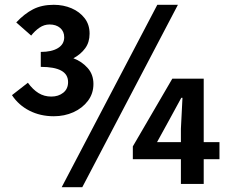

<svg xmlns="http://www.w3.org/2000/svg" viewBox="-20 -774 961 808"><path d="M206.5 -284.8Q149.7 -284.8 103.8 -308.2Q57.9 -331.7 30.4 -373.6L97.4 -425.8Q118.2 -397.1 142 -382.4Q165.8 -367.6 196 -367.6Q225.7 -367.6 246.1 -383.7Q266.5 -399.9 266.5 -428.5Q266.5 -461 237.7 -476.8Q209 -492.6 151.6 -492.6V-555.5Q197.7 -555.5 224 -571.7Q250.2 -587.8 250.2 -617.2Q250.2 -641.7 233.2 -656.4Q216.2 -671 188.6 -671Q165.7 -671 146.1 -657.5Q126.5 -644 111.2 -624.3L48.4 -679.6Q82.7 -716.2 119.3 -735Q156 -753.8 206.2 -753.8Q246.8 -753.8 281 -739.2Q315.2 -724.5 336.1 -697.5Q357 -670.6 357 -632.5Q357 -596.1 338.6 -571Q320.3 -545.8 288.9 -528.7Q324.3 -515.5 348.7 -488.1Q373.2 -460.7 373.2 -420.7Q373.2 -380.1 349.9 -349.4Q326.6 -318.7 288.9 -301.7Q251.2 -284.8 206.5 -284.8ZM239.6 13.8 642 -753.8H728.7L326.3 13.8ZM741.3 0V-232.1L747.9 -362.3H742.9L694.5 -273.4L640.9 -175.9H903.6V-104H539V-157.9L705.2 -443H837.3V0Z"/></svg>

Font: Noto Sans JP
Style: Regular
Weight: 100
Designer: Ryoko NISHIZUKA 西塚涼子 (kana, bopomofo & ideographs); Paul D. Hunt (Latin, Greek & Cyrillic); Sandoll Communications 산돌커뮤니
Foundry: Adobe
Version: Version 2.004;hotconv 1.0.118;makeotfexe 2.5.65603